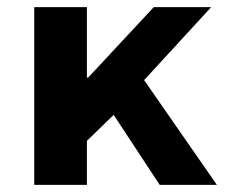

<svg xmlns="http://www.w3.org/2000/svg" viewBox="-20 -516 640 536"><path d="M75.6 0V-496.1H222.6V-299.2L226.3 -299.6L409.3 -496.1H569.6L382.3 -292.4L585.4 0H425.8L297.3 -195.3L222.6 -122.8V0Z"/></svg>

Font: Source Code Pro ExtraLight
Style: Regular
Weight: 200
Monospace: yes
Designer: Paul D. Hunt, Teo Tuominen
Foundry: Adobe
Version: Version 1.026;hotconv 1.1.0;makeotfexe 2.6.0